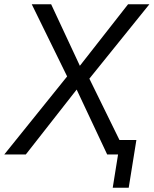

<svg xmlns="http://www.w3.org/2000/svg" viewBox="-44 -725 721 901"><path d="M485 156 510 0H468L478 -68H596L560 156ZM-24 0 282 -380 281 -346 105 -705H196L336 -405H322L557 -705H657L365 -343V-377L550 0H459L309 -319H327L77 0Z"/></svg>

Font: Nunito Sans 10pt SemiCondensed
Style: Italic
Weight: 400
Width: 4
Italic angle: -9°
Designer: Vernon Adams
Foundry: Vernon Adams
Version: Version 3.101;gftools[0.9.27]